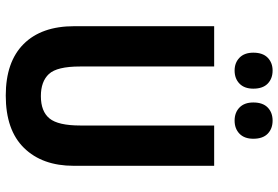

<svg xmlns="http://www.w3.org/2000/svg" viewBox="-170 -838 967 667"><g transform="rotate(90 313.5 -504.5)"><path d="M556 -277Q556 -168 494 -104.5Q432 -41 312 -41Q195 -41 133 -103Q71 -165 71 -279V-765H211V-299Q211 -219 237 -191Q263 -163 314 -163Q367 -163 391.5 -193Q416 -223 416 -300V-765H556ZM163 -901Q163 -934 180.5 -951Q198 -968 225 -968Q253 -968 270.5 -951Q288 -934 288 -901Q288 -870 270.5 -853Q253 -836 225 -836Q198 -836 180.5 -853Q163 -870 163 -901ZM336 -901Q336 -934 353.5 -951Q371 -968 399 -968Q427 -968 444.5 -951Q462 -934 462 -901Q462 -870 444.5 -853Q427 -836 399 -836Q371 -836 353.5 -853Q336 -870 336 -901Z"/></g></svg>

Font: Noto Sans Tamil UI Condensed
Style: Bold
Weight: 700
Width: 3
Designer: Jelle Bosma - Monotype Design Team
Foundry: Monotype Imaging Inc.
Version: Version 2.004; ttfautohint (v1.8.4.7-5d5b)